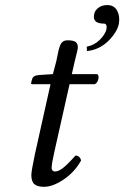

<svg xmlns="http://www.w3.org/2000/svg" viewBox="-20 -718 485 748"><path d="M116.2 -118.2 176.8 -390.1H106.9Q101.1 -390.1 101.1 -392.1Q101.1 -397.5 105 -409.2Q108.9 -424.3 132.8 -425.8L186 -429.2L199.2 -479Q201.2 -487.3 203.9 -501.5Q206.5 -515.6 208.7 -524.2Q210.9 -532.7 214.8 -542.2Q218.8 -551.8 225.8 -556.4Q232.9 -561 243.2 -561Q266.1 -561 274.7 -554.4Q283.2 -547.9 283.2 -534.2Q283.2 -528.8 280.8 -518.3Q278.3 -507.8 274.9 -494.4Q271.5 -481 270 -474.1L259.8 -429.2H358.9Q366.7 -423.3 362.8 -408.7Q358.9 -394 349.1 -390.1H251L191.9 -127Q181.2 -80.1 181.2 -64Q181.2 -56.2 185.5 -53Q189.9 -49.8 193.8 -49.8Q207 -49.8 224.1 -62.5Q241.2 -75.2 273.9 -111.8Q291.5 -111.8 295.9 -92.8Q271 -47.9 228.5 -19Q186 9.8 150.9 9.8Q126.5 9.8 114.3 -0.2Q102.1 -10.3 102.1 -36.1Q102.1 -51.3 116.2 -118.2ZM397.9 -698.2Q424.8 -698.2 436.5 -676.3Q448.2 -654.3 442.9 -625Q436.5 -592.8 402.1 -558.6Q367.7 -524.4 318.8 -519L317.9 -536.1Q348.1 -542 369.4 -563.5Q390.6 -585 395 -605Q397.9 -626 384.8 -626Q337.9 -626 347.2 -664.1Q349.6 -677.2 363.3 -687.7Q377 -698.2 397.9 -698.2Z"/></svg>

Font: Common Serif
Style: Italic
Weight: 400
Italic angle: -12°
Designer: Philipp H. Poll, Khaled Hosny
Foundry: Stefan Peev, Context Ltd.
Version: Version 1.026